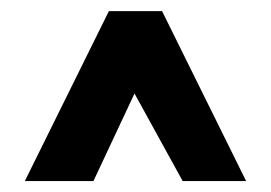

<svg xmlns="http://www.w3.org/2000/svg" viewBox="-20 -629 490 347"><path d="M176.8 -608.9H272.9L424.8 -301.8H310.1L223.1 -460L148.9 -301.8H24.9Z"/></svg>

Font: Tajawal
Style: Bold
Weight: 700
Designer: Boutros Fonts
Foundry: Created by Boutros International 2017
Version: Version 1.700